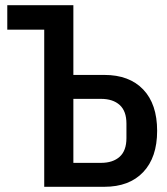

<svg xmlns="http://www.w3.org/2000/svg" viewBox="-20 -718 640 738"><path d="M150 -604H8V-698H262V-430H381Q477 -430 530.5 -374Q584 -318 584 -215Q584 -113 530.5 -56.5Q477 0 381 0H150ZM368 -92Q414 -92 440 -115.5Q466 -139 466 -187V-243Q466 -291 440 -314.5Q414 -338 368 -338H262V-92Z"/></svg>

Font: IBM Plaex Mono Medium
Style: Regular
Weight: 500
Designer: Mike Abbink, Paul van der Laan, Pieter van Rosmalen
Foundry: Bold Monday
Version: Version 2.003